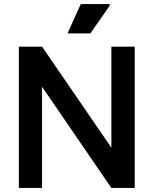

<svg xmlns="http://www.w3.org/2000/svg" viewBox="-20 -931 761 951"><path d="M531.7 0 73.3 -669V-700H188.3L647.3 -31V0ZM73.3 0V-700H188.3V0ZM531.7 0V-700H647.3V0ZM314.3 -765.7 380 -910.7H523.3V-902.7L427.7 -765.7Z"/></svg>

Font: Fustat
Style: Regular
Weight: 400
Designer: Mohamed Gaber, Khaled Hosny, Laura Garcia Mut
Foundry: Kief Type Foundry, Alif Type Foundry, Hard Type Foundry
Version: Version 1.007